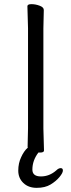

<svg xmlns="http://www.w3.org/2000/svg" viewBox="-20 -725 344 925"><path d="M114 -14Q113 -16 113 -18L115 -107V-589L112 -695Q112 -705 131.5 -705Q151 -705 171 -697.5Q191 -690 191 -677L189 -588V-106L192 0Q192 10 173 10H165Q136 48 136 92Q136 125 177 125Q218 125 251 96Q262 85 272.5 85Q283 85 283 96.5Q283 108 266.5 128Q250 148 223.5 164Q197 180 157 180Q117 180 92.5 156.5Q68 133 68 97Q68 61 82 32Q95 3 114 -14Z"/></svg>

Font: QiushuiShotai
Style: Regular
Weight: 600
Designer: Fontworks Inc.
Foundry: Fontworks Inc.
Version: Version 1.250